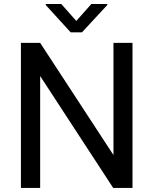

<svg xmlns="http://www.w3.org/2000/svg" viewBox="-20 -921 753 941"><path d="M629.4 -710.9V0H534.7L176.8 -548.3V0H82.5V-710.9H176.8L536.1 -161.1V-710.9ZM280.3 -901.4 354 -818.4 427.7 -901.4H505.9V-896.5L381.8 -762.7H326.2L204.1 -896.5V-901.4Z"/></svg>

Font: Vazirmatn RD FD
Style: Regular
Weight: 400
Designer: Saber Rastikerdar
Foundry: Saber Rastikerdar
Version: Version 33.003